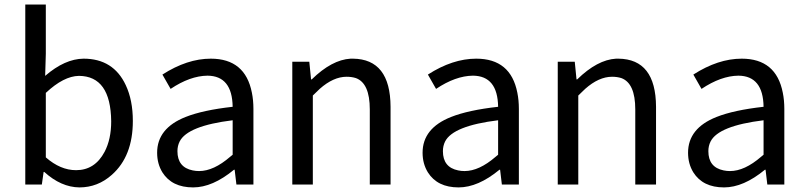

<svg xmlns="http://www.w3.org/2000/svg" viewBox="-20 -816 3568 849"><path d="M331.1 12.7Q250 11.7 175.8 -55.7H172.9L165 0H91.8V-795.9H182.6V-578.1L179.7 -480.5Q266.6 -555.7 349.6 -556.6Q481.4 -556.6 536.1 -439.5Q567.4 -373 567.4 -281.2Q567.4 -125 474.6 -43Q412.1 12.7 331.1 12.7ZM316.4 -63.5Q399.4 -63.5 442.4 -144.5Q471.7 -200.2 471.7 -279.3Q469.7 -479.5 329.1 -480.5Q261.7 -479.5 182.6 -405.3V-120.1Q247.1 -63.5 316.4 -63.5Z M834 12.7Q740.2 12.7 698.2 -53.7Q674.8 -91.8 674.8 -140.6Q674.8 -249 800.8 -298.8Q877 -329.1 1008.8 -343.8Q1006.8 -480.5 897.5 -481.4Q820.3 -480.5 734.4 -422.9L698.2 -486.3Q807.6 -556.6 912.1 -556.6Q1064.5 -556.6 1093.8 -406.2Q1100.6 -373 1100.6 -334V0H1025.4L1017.6 -65.4H1014.6Q919.9 12.7 834 12.7ZM860.4 -59.6Q924.8 -59.6 998 -123Q1003.9 -127.9 1008.8 -131.8V-284.2Q809.6 -259.8 774.4 -190.4Q764.6 -170.9 764.6 -147.5Q764.6 -76.2 832 -62.5Q845.7 -59.6 860.4 -59.6Z M1272.5 0V-543H1347.7L1355.5 -464.8H1358.4Q1447.3 -551.8 1530.3 -556.6Q1536.1 -556.6 1541 -556.6Q1706.1 -554.7 1707 -343.8V0H1615.2V-332Q1615.2 -448.2 1553.7 -470.7Q1535.2 -476.6 1512.7 -476.6Q1454.1 -476.6 1393.6 -422.9Q1379.9 -410.2 1363.3 -393.6V0Z M2007.8 12.7Q1914.1 12.7 1872.1 -53.7Q1848.6 -91.8 1848.6 -140.6Q1848.6 -249 1974.6 -298.8Q2050.8 -329.1 2182.6 -343.8Q2180.7 -480.5 2071.3 -481.4Q1994.1 -480.5 1908.2 -422.9L1872.1 -486.3Q1981.4 -556.6 2085.9 -556.6Q2238.3 -556.6 2267.6 -406.2Q2274.4 -373 2274.4 -334V0H2199.2L2191.4 -65.4H2188.5Q2093.8 12.7 2007.8 12.7ZM2034.2 -59.6Q2098.6 -59.6 2171.9 -123Q2177.7 -127.9 2182.6 -131.8V-284.2Q1983.4 -259.8 1948.2 -190.4Q1938.5 -170.9 1938.5 -147.5Q1938.5 -76.2 2005.9 -62.5Q2019.5 -59.6 2034.2 -59.6Z M2446.3 0V-543H2521.5L2529.3 -464.8H2532.2Q2621.1 -551.8 2704.1 -556.6Q2710 -556.6 2714.8 -556.6Q2879.9 -554.7 2880.9 -343.8V0H2789.1V-332Q2789.1 -448.2 2727.5 -470.7Q2709 -476.6 2686.5 -476.6Q2627.9 -476.6 2567.4 -422.9Q2553.7 -410.2 2537.1 -393.6V0Z M3181.6 12.7Q3087.9 12.7 3045.9 -53.7Q3022.5 -91.8 3022.5 -140.6Q3022.5 -249 3148.4 -298.8Q3224.6 -329.1 3356.4 -343.8Q3354.5 -480.5 3245.1 -481.4Q3168 -480.5 3082 -422.9L3045.9 -486.3Q3155.3 -556.6 3259.8 -556.6Q3412.1 -556.6 3441.4 -406.2Q3448.2 -373 3448.2 -334V0H3373L3365.2 -65.4H3362.3Q3267.6 12.7 3181.6 12.7ZM3208 -59.6Q3272.5 -59.6 3345.7 -123Q3351.6 -127.9 3356.4 -131.8V-284.2Q3157.2 -259.8 3122.1 -190.4Q3112.3 -170.9 3112.3 -147.5Q3112.3 -76.2 3179.7 -62.5Q3193.4 -59.6 3208 -59.6Z"/></svg>

Font: Taipei Sans TC Beta
Style: Regular
Weight: 400
Designer: JT Foundry
Foundry: JT Foundry
Version: Version 1.000